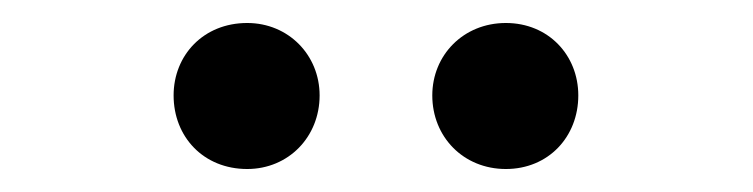

<svg xmlns="http://www.w3.org/2000/svg" viewBox="-20 -801 655 167"><path d="M195 -654C231 -654 258 -682 258 -718C258 -753 231 -781 195 -781C157 -781 131 -753 131 -718C131 -682 157 -654 195 -654ZM420 -654C457 -654 483 -682 483 -718C483 -753 457 -781 420 -781C383 -781 356 -753 356 -718C356 -682 383 -654 420 -654Z"/></svg>

Font: GenYoGothic2 TW M
Style: Regular
Weight: 500
Version: Version 2.100;PS 2.1;hotconv 16.6.51;makeotf.lib2.5.65220 DE